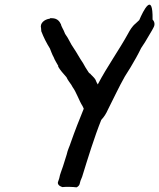

<svg xmlns="http://www.w3.org/2000/svg" viewBox="-20 -757 682 823"><path d="M156 -636C156 -631 157 -628 157 -623C167 -597 179 -573 194 -549C198 -539 204 -522 210 -512C215 -498 224 -486 230 -474L229 -472C238 -456 251 -442 265 -426C269 -416 279 -403 286 -393L291 -384C308 -361 318 -327 334 -302C334 -301 336 -297 339 -291C319 -242 302 -199 283 -145C279 -131 270 -115 266 -95C261 -79 254 -58 250 -44C245 -28 237 -11 234 7L230 19C224 31 232 40 247 45C265 43 292 44 308 46C315 43 319 38 321 33L325 18L332 1C356 -77 385 -171 414 -243C427 -257 435 -270 443 -288C467 -335 490 -385 515 -429L540 -469C556 -496 571 -522 585 -551L602 -577C613 -596 619 -606 631 -626L637 -637L638 -639C645 -651 643 -664 634 -673C636 -796 594 -711 577 -671L576 -670L561 -656C546 -644 536 -626 529 -613C490 -542 440 -473 399 -395C395 -402 392 -408 389 -416C382 -427 372 -434 365 -443L364 -442C358 -448 355 -456 347 -467L335 -488C321 -508 310 -530 295 -552C281 -571 276 -589 259 -612C252 -632 242 -643 241 -655V-653C237 -661 229 -679 202 -679H195C195 -678 193 -677 193 -677C171 -674 150 -658 156 -636Z"/></svg>

Font: Scribbler
Style: BlkIta
Weight: 900
Designer: Mew Too
Foundry: Cannot Into Space Fonts
Version: Version 1.001